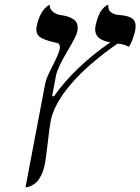

<svg xmlns="http://www.w3.org/2000/svg" viewBox="-20 -582 588 804"><path d="M193.4 -81.1Q187.5 -53.2 180.2 13.7Q172.9 81.5 166.5 110.8Q161.1 135.7 151.6 154.1Q142.1 172.4 132.6 181.2Q123 189.9 112.3 195.1Q101.6 200.2 96.2 201.2Q90.8 202.1 86.9 202.1L169.4 -232.9Q169.9 -233.9 169.9 -234.9Q174.3 -256.3 200.2 -306.2Q225.6 -356 229.5 -375Q234.9 -400.4 215.8 -402.8Q162.6 -414.1 145 -428.7Q127.4 -443.4 134.3 -476.1Q138.7 -496.1 145.8 -512.2Q152.8 -528.3 159.7 -537.1Q166.5 -545.9 173.1 -552Q179.7 -558.1 183.6 -560.1L187.5 -562Q188 -543.5 202.4 -532.2Q216.8 -521 233.4 -519Q251 -516.6 262.7 -512.9Q274.4 -509.3 286.6 -502Q298.8 -494.6 303.2 -481.2Q307.6 -467.8 303.2 -448.2Q299.8 -430.7 261 -365.5Q222.2 -300.3 214.8 -267.1L198.2 -179.2H206.1Q293.5 -302.2 441.9 -404.8Q367.7 -416.5 380.4 -476.1Q385.3 -498.5 392.3 -515.6Q399.4 -532.7 406.5 -541Q413.6 -549.3 419.7 -554.7Q425.8 -560.1 429.7 -561L433.6 -562Q431.6 -540 445.6 -530Q459.5 -520 481.4 -519Q518.6 -516.6 535.9 -502.7Q553.2 -488.8 545.4 -450.2Q543 -439 534.7 -416.3Q526.4 -393.6 519 -386.2Q495.6 -398.9 471.7 -398.9Q417 -361.8 356.9 -310.1Q289.1 -250.5 246.1 -190.4Q204.1 -130.4 193.4 -81.1Z"/></svg>

Font: Linux Biolinum G
Style: Italic
Weight: 400
Italic angle: -12°
Designer: Philipp H. Poll
Foundry: Philipp H. Poll
Version: Version 0.5.1